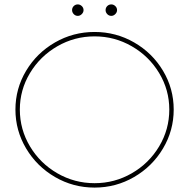

<svg xmlns="http://www.w3.org/2000/svg" viewBox="-20 -848 858 871"><path d="M768 -351Q768 -256 719.5 -174.5Q671 -93 588.5 -45Q506 3 409 3Q312 3 229.5 -45Q147 -93 98.5 -174.5Q50 -256 50 -351Q50 -446 98.5 -527Q147 -608 229.5 -655.5Q312 -703 409 -703Q506 -703 588.5 -655.5Q671 -608 719.5 -527Q768 -446 768 -351ZM70 -351Q70 -261 116 -184Q162 -107 240 -62Q318 -17 409 -17Q500 -17 578 -62Q656 -107 702 -184Q748 -261 748 -351Q748 -440 702 -516.5Q656 -593 578 -638Q500 -683 409 -683Q318 -683 240 -638Q162 -593 116 -516.5Q70 -440 70 -351ZM359 -802Q359 -792 351 -784Q343 -776 333 -776Q322 -776 314.5 -784Q307 -792 307 -802Q307 -813 314.5 -820.5Q322 -828 333 -828Q343 -828 351 -820.5Q359 -813 359 -802ZM511 -802Q511 -792 503 -784Q495 -776 485 -776Q474 -776 466.5 -784Q459 -792 459 -802Q459 -813 466.5 -820.5Q474 -828 485 -828Q495 -828 503 -820.5Q511 -813 511 -802Z"/></svg>

Font: Montserrat-Arabic Thin
Style: Regular
Weight: 250
Designer: Mohamed Gaber
Foundry: Kief Type Foundry
Version: Version 5.008